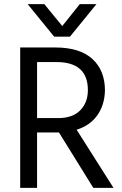

<svg xmlns="http://www.w3.org/2000/svg" viewBox="-20 -902 588 922"><path d="M316 -726H240L113 -882H193L279 -777L363 -882H443ZM263 -266H158V0H77V-674H246Q363 -674 423.5 -619Q484 -564 484 -467Q482 -397 447 -348Q412 -299 348 -279L525 0H428ZM251 -604H158V-335H260Q329 -335 365.5 -372.5Q402 -410 402 -469Q402 -604 251 -604Z"/></svg>

Font: Hind Kochi
Style: Regular
Weight: 400
Designer: Dhruvi Tolia
Foundry: Indian Type Foundry
Version: Version 0.702;PS 1.0;hotconv 1.0.81;makeotf.lib2.5.63406